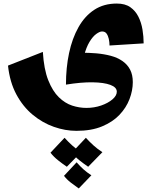

<svg xmlns="http://www.w3.org/2000/svg" viewBox="-20 -426 873 1080"><path d="M410 310Q347 310 283 287.5Q219 265 164 219.5Q109 174 72 105Q35 36 25 -57L221 -134Q227 -36 251.5 25.5Q276 87 311 121Q346 155 386 168Q426 181 466 181Q510 181 549 167.5Q588 154 612.5 133Q637 112 637 90Q637 65 601 51.5Q565 38 501 37Q437 36 351 50L430 -129Q478 -130 522 -126Q566 -122 603.5 -112Q641 -102 669 -82.5Q697 -63 712 -34Q727 -5 727 36Q727 83 708.5 131.5Q690 180 652 220Q614 260 554 285Q494 310 410 310ZM351 50Q351 -45 368.5 -127.5Q386 -210 421.5 -273Q457 -336 510.5 -371Q564 -406 637 -406Q684 -406 713 -385.5Q742 -365 758.5 -332Q775 -299 781.5 -259.5Q788 -220 788 -182L596 -170Q596 -189 592 -207Q588 -225 579.5 -237Q571 -249 554 -249Q541 -249 521.5 -235Q502 -221 483.5 -190.5Q465 -160 452.5 -111.5Q440 -63 440 4ZM423 634Q400 618 377.5 600.5Q355 583 340 563L411 487Q430 509 449.5 526.5Q469 544 494 560ZM356 512Q331 495 306.5 475.5Q282 456 264 433L343 349Q364 372 386 392Q408 412 436 430ZM476 512Q451 495 426.5 475.5Q402 456 384 433L463 349Q484 372 506 392Q528 412 556 430Z"/></svg>

Font: Marhey Light SemiBold
Style: Regular
Weight: 600
Version: Version 1.000